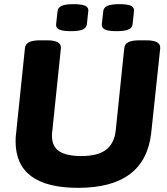

<svg xmlns="http://www.w3.org/2000/svg" viewBox="-20 -896 806 924"><path d="M356 8Q55 8 55 -216Q55 -237 58 -259L100 -664Q102 -684 119.5 -693Q137 -702 174 -702H206Q277 -702 273 -663L232 -268Q230 -258 230 -243Q230 -191 265 -168Q300 -145 372 -145Q450 -145 490 -175Q530 -205 537 -269L578 -664Q580 -684 597.5 -693Q615 -702 653 -702H684Q755 -702 751 -663L708 -259Q680 8 356 8ZM541 -746Q501 -746 485 -754Q469 -762 470 -779L477 -843Q479 -860 497 -868Q515 -876 554 -876Q594 -876 610.5 -868Q627 -860 625 -843L618 -779Q616 -762 598 -754Q580 -746 541 -746ZM321 -746Q282 -746 265 -754Q248 -762 250 -779L257 -843Q259 -860 277 -868Q295 -876 334 -876Q374 -876 390.5 -868Q407 -860 405 -843L398 -779Q396 -762 378 -754Q360 -746 321 -746Z"/></svg>

Font: Asap Semi Expanded Semi Expanded ExtraBold
Style: Italic
Weight: 800
Width: 6
Italic angle: -6°
Designer: Pablo Cosgaya
Foundry: Omnibus-Type
Version: Version 3.001; ttfautohint (v1.8.4.7-5d5b)